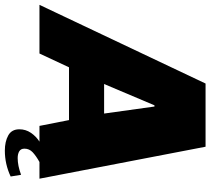

<svg xmlns="http://www.w3.org/2000/svg" viewBox="-102 -668 869 793"><g transform="rotate(90 332.5 -271.5)"><path d="M674 0H456L432 -122H214L157 0H-44L281 -686H542ZM371 -475 283 -267H405L376 -475ZM558 143Q521 143 495.5 129Q470 115 470 83Q470 57 484.5 35.5Q499 14 521 0H605Q580 14 565 28Q550 42 550 62Q550 77 561 83.5Q572 90 589 90Q620 90 658 76L665 119Q614 143 558 143Z"/></g></svg>

Font: Chivo Black Italic
Style: Regular
Weight: 900
Italic angle: -8.05°
Designer: Hector Gatti
Foundry: Omnibus-Type
Version: Version 1.007